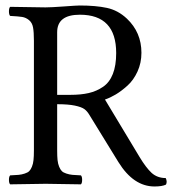

<svg xmlns="http://www.w3.org/2000/svg" viewBox="-20 -672 629 702"><path d="M272 -618.2Q189 -618.2 189 -554.2V-325.2H236.8Q275.9 -325.2 304.4 -331.8Q333 -338.4 356.7 -354.5Q380.4 -370.6 392.6 -401.6Q404.8 -432.6 404.8 -478Q404.8 -618.2 272 -618.2ZM189 -122.1Q189 -100.6 190.4 -86.7Q191.9 -72.8 196.3 -62.3Q200.7 -51.8 206.1 -46.4Q211.4 -41 222.7 -37.4Q233.9 -33.7 244.9 -32.7Q255.9 -31.7 275.9 -30.8Q280.3 -26.4 280.3 -14.4Q280.3 -2.4 275.9 2Q176.3 0 147 0Q114.7 0 17.1 2Q12.7 -2.4 12.7 -14.4Q12.7 -26.4 17.1 -30.8Q37.1 -31.7 48.1 -32.7Q59.1 -33.7 70.3 -37.4Q81.5 -41 86.9 -46.4Q92.3 -51.8 96.7 -62.3Q101.1 -72.8 102.5 -86.7Q104 -100.6 104 -122.1V-522.9Q104 -554.7 100.8 -571.8Q97.7 -588.9 86.2 -598.4Q74.7 -607.9 60.8 -610.1Q46.9 -612.3 17.1 -613.8Q12.7 -618.2 12.7 -630.4Q12.7 -642.6 17.1 -647Q116.7 -645 146 -645Q166.5 -645 213.4 -648.4Q260.3 -651.9 271 -651.9Q330.6 -651.9 371.1 -643.1Q411.6 -634.3 443.8 -604Q497.1 -553.7 497.1 -479Q497.1 -441.9 482.7 -410.4Q468.3 -378.9 446 -358.9Q423.8 -338.9 403.3 -326.7Q382.8 -314.5 363.8 -308.1L490.2 -98.1Q513.7 -59.1 534.2 -40Q555.2 -21 585.9 -21Q592.3 -7.8 586.9 2.9Q573.2 9.8 544.9 9.8Q468.3 9.8 413.1 -79.1L306.2 -252.9Q298.3 -266.1 288.1 -273.4Q277.8 -280.8 253.7 -285.9Q229.5 -291 189 -291Z"/></svg>

Font: Linux Libertine G
Style: Regular
Weight: 400
Designer: Philipp H. Poll
Foundry: Philipp H. Poll
Version: Version 4.7.5